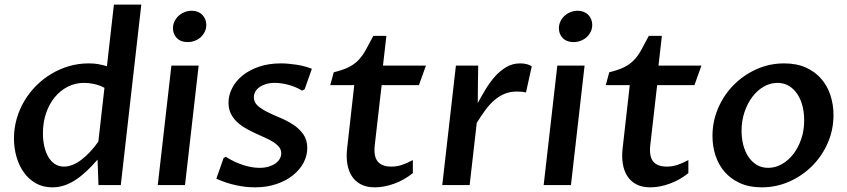

<svg xmlns="http://www.w3.org/2000/svg" viewBox="-20 -802 3672 832"><path d="M402.8 -110.4Q378.9 -83 355.7 -61Q332.5 -39.1 308.6 -23.2Q284.7 -7.3 259.5 1.2Q234.4 9.8 206.5 9.8Q166.5 9.8 135.5 -7.8Q104.5 -25.4 83.5 -54.7Q62.5 -84 51.5 -122.3Q40.5 -160.6 40.5 -202.1Q40.5 -245.6 52.2 -286.9Q64 -328.1 85.4 -364.3Q106.9 -400.4 136.7 -430.4Q166.5 -460.4 202.4 -481.9Q238.3 -503.4 279.3 -515.4Q320.3 -527.3 364.3 -527.3Q389.2 -527.3 406.7 -523.9Q424.3 -520.5 443.4 -515.1L473.6 -782.2H592.3L503.4 0H406.7ZM432.6 -421.4Q421.4 -427.7 409.4 -431.9Q397.5 -436 385.7 -438.5Q374 -440.9 363.5 -441.9Q353 -442.9 344.2 -442.9Q306.6 -442.9 274.2 -426.5Q241.7 -410.2 217.8 -381.3Q193.8 -352.5 179.9 -312.3Q166 -272 166 -224.6Q166 -194.3 171.9 -168.2Q177.7 -142.1 189.2 -122.3Q200.7 -102.5 217.8 -91.3Q234.9 -80.1 257.3 -80.1Q275.9 -80.1 295.2 -87.9Q314.5 -95.7 333.3 -110.1Q352.1 -124.5 370.6 -144.3Q389.2 -164.1 406.2 -188.5Z M722.7 -517.6H840.8L781.7 0H663.6ZM793 -619.6Q763.7 -619.6 746.6 -636.7Q729.5 -653.8 729.5 -679.7Q729.5 -695.3 736.1 -709.2Q742.7 -723.1 753.9 -733.4Q765.1 -743.7 780 -749.5Q794.9 -755.4 811.5 -755.4Q825.2 -755.4 836.9 -750.7Q848.6 -746.1 856.7 -737.8Q864.7 -729.5 869.4 -718.3Q874 -707 874 -694.3Q874 -678.2 867.4 -664.6Q860.8 -650.9 849.9 -640.9Q838.9 -630.9 824 -625.2Q809.1 -619.6 793 -619.6Z M948.7 -116.7 958.5 -122.6Q993.7 -100.1 1032 -87.4Q1070.3 -74.7 1105 -74.7Q1126.5 -74.7 1143.8 -79.8Q1161.1 -85 1173.3 -93.5Q1185.5 -102.1 1192.1 -113.5Q1198.7 -125 1198.7 -137.7Q1198.7 -153.3 1189 -165.3Q1179.2 -177.2 1163.1 -187.3Q1147 -197.3 1126.5 -206.3Q1106 -215.3 1084.5 -225.3Q1063 -235.4 1042.5 -247.3Q1022 -259.3 1005.9 -274.7Q989.7 -290 980 -310.3Q970.2 -330.6 970.2 -356.9Q970.2 -389.6 986.1 -420.4Q1002 -451.2 1031.5 -475.1Q1061 -499 1103 -513.2Q1145 -527.3 1196.8 -527.3Q1227.5 -527.3 1264.2 -521.7Q1300.8 -516.1 1331.5 -503.9L1300.3 -415.5L1289.1 -409.2Q1262.2 -425.8 1230.5 -434.3Q1198.7 -442.9 1170.9 -442.9Q1149.4 -442.9 1132.6 -437.7Q1115.7 -432.6 1104 -424.1Q1092.3 -415.5 1086.2 -404.3Q1080.1 -393.1 1080.1 -380.4Q1080.1 -358.4 1097.2 -343.5Q1114.3 -328.6 1140.1 -315.9Q1166 -303.2 1195.8 -290.8Q1225.6 -278.3 1251.5 -261.2Q1277.3 -244.1 1294.4 -220Q1311.5 -195.8 1311.5 -160.6Q1311.5 -127.4 1295.4 -96.9Q1279.3 -66.4 1249.5 -42.5Q1219.7 -18.6 1177.7 -4.4Q1135.7 9.8 1084.5 9.8Q1043 9.8 999.5 0Q956.1 -9.8 917.5 -27.8Z M1515.1 -433.1H1411.1L1426.3 -488.8Q1465.8 -498.5 1490.5 -510.7Q1515.1 -522.9 1532.5 -540.8Q1549.8 -558.6 1564.2 -584.2Q1578.6 -609.9 1597.7 -646.5H1654.3L1639.6 -517.6H1825.7L1795.4 -433.1H1633.8L1604 -173.3Q1598.6 -125 1616.5 -102.5Q1634.3 -80.1 1675.8 -80.1Q1699.7 -80.1 1721.2 -87.2Q1742.7 -94.2 1769 -108.4V-51.8Q1731.4 -21.5 1687.7 -5.9Q1644 9.8 1604.5 9.8Q1568.4 9.8 1543.7 -3.2Q1519 -16.1 1504.4 -39.1Q1489.7 -62 1484.9 -93.3Q1480 -124.5 1484.4 -160.6Z M1955.6 -517.6H2052.2Q2051.3 -476.6 2051 -436.3Q2050.8 -396 2050.3 -355.5Q2065.4 -383.3 2083.5 -413.6Q2101.6 -443.8 2123.5 -469Q2145.5 -494.1 2172.9 -510.7Q2200.2 -527.3 2234.4 -527.3Q2248.5 -527.3 2262 -524.2Q2275.4 -521 2284.2 -514.2L2259.3 -401.4Q2248 -403.8 2238.5 -404.5Q2229 -405.3 2219.7 -405.3Q2190.4 -405.3 2166.7 -395.5Q2143.1 -385.7 2122.6 -368.2Q2102.1 -350.6 2083.5 -325.4Q2064.9 -300.3 2045.9 -269.5L2015.1 0H1896.5Z M2395 -517.6H2513.2L2454.1 0H2335.9ZM2465.3 -619.6Q2436 -619.6 2418.9 -636.7Q2401.9 -653.8 2401.9 -679.7Q2401.9 -695.3 2408.4 -709.2Q2415 -723.1 2426.3 -733.4Q2437.5 -743.7 2452.4 -749.5Q2467.3 -755.4 2483.9 -755.4Q2497.6 -755.4 2509.3 -750.7Q2521 -746.1 2529.1 -737.8Q2537.1 -729.5 2541.7 -718.3Q2546.4 -707 2546.4 -694.3Q2546.4 -678.2 2539.8 -664.6Q2533.2 -650.9 2522.2 -640.9Q2511.2 -630.9 2496.3 -625.2Q2481.4 -619.6 2465.3 -619.6Z M2709 -433.1H2605L2620.1 -488.8Q2659.7 -498.5 2684.3 -510.7Q2709 -522.9 2726.3 -540.8Q2743.7 -558.6 2758.1 -584.2Q2772.5 -609.9 2791.5 -646.5H2848.1L2833.5 -517.6H3019.5L2989.3 -433.1H2827.6L2797.9 -173.3Q2792.5 -125 2810.3 -102.5Q2828.1 -80.1 2869.6 -80.1Q2893.6 -80.1 2915 -87.2Q2936.5 -94.2 2962.9 -108.4V-51.8Q2925.3 -21.5 2881.6 -5.9Q2837.9 9.8 2798.3 9.8Q2762.2 9.8 2737.5 -3.2Q2712.9 -16.1 2698.2 -39.1Q2683.6 -62 2678.7 -93.3Q2673.8 -124.5 2678.2 -160.6Z M3280.8 9.8Q3227.1 9.8 3187 -8.3Q3147 -26.4 3120.4 -56.9Q3093.8 -87.4 3080.6 -127.7Q3067.4 -168 3067.4 -212.9Q3067.4 -276.4 3092 -333.5Q3116.7 -390.6 3159.2 -433.6Q3201.7 -476.6 3258.1 -502Q3314.5 -527.3 3377.9 -527.3Q3432.1 -527.3 3472.2 -509.3Q3512.2 -491.2 3538.8 -460.4Q3565.4 -429.7 3578.6 -389.2Q3591.8 -348.6 3591.8 -303.7Q3591.8 -239.3 3566.9 -182.4Q3542 -125.5 3499.3 -82.8Q3456.5 -40 3400.1 -15.1Q3343.8 9.8 3280.8 9.8ZM3309.1 -74.7Q3339.8 -74.7 3367.9 -90.6Q3396 -106.4 3417.5 -134Q3439 -161.6 3451.9 -199.2Q3464.8 -236.8 3464.8 -280.8Q3464.8 -313 3457.5 -342.3Q3450.2 -371.6 3435.5 -393.8Q3420.9 -416 3399.2 -429.4Q3377.4 -442.9 3349.1 -442.9Q3317.9 -442.9 3289.8 -426.8Q3261.7 -410.6 3240.2 -382.3Q3218.8 -354 3206.1 -316.2Q3193.4 -278.3 3193.4 -235.4Q3193.4 -203.1 3200.9 -173.8Q3208.5 -144.5 3223.1 -122.6Q3237.8 -100.6 3259.3 -87.6Q3280.8 -74.7 3309.1 -74.7Z"/></svg>

Font: Proza Libre
Style: Medium Italic
Weight: 500
Designer: Jasper de Waard
Foundry: Jasper de Waard
Version: Version 1.000; ttfautohint (v1.4.1.8-43bc)